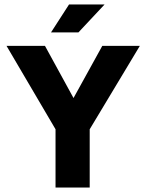

<svg xmlns="http://www.w3.org/2000/svg" viewBox="-20 -834 649 854"><path d="M180 -630 307 -398 435 -630H602L379 -259V0H227V-259L9 -630ZM329 -690H207L287 -814H445Z"/></svg>

Font: Mukta Vaani ExtraBold
Style: Regular
Weight: 800
Designer: Noopur Datye, Girish Dalvi, Yashodeep Gholap, Pallavi Karambelkar
Foundry: Ek Type
Version: Version 2.538;PS 1.000;hotconv 16.6.51;makeotf.lib2.5.65220;